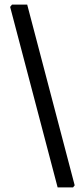

<svg xmlns="http://www.w3.org/2000/svg" viewBox="-20 -699 344 833"><path d="M230 114 24 -669 32 -679H98L304 105L297 114Z"/></svg>

Font: Alegreya Sans Medium
Style: Italic
Weight: 500
Italic angle: -7°
Designer: Juan Pablo del Peral
Foundry: Huerta Tipografica
Version: Version 2.007